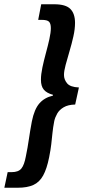

<svg xmlns="http://www.w3.org/2000/svg" viewBox="-58 -728 409 900"><path d="M-37.6 152 -22.1 78.9H-3.3Q28.1 78.9 42 62.2Q55.9 45.5 63.4 3.9Q71.6 -35.4 77.3 -75.1Q83.1 -114.9 91.3 -158.8Q102.8 -216 126.6 -243.3Q150.4 -270.6 189.7 -279.6L190.5 -283.6Q161.5 -291.2 147.7 -307.3Q133.9 -323.5 133.9 -354.1Q133.9 -379.3 140.8 -412Q147.8 -444.8 157.1 -479Q166.5 -513.3 173.4 -544.4Q180.3 -575.5 180.3 -596.3Q180.3 -617.3 171.9 -626.1Q163.4 -634.9 137.8 -634.9H121L135.2 -708H196.5Q250.2 -708 271.9 -686Q293.7 -663.9 293.7 -620.8Q293.7 -591.5 285.9 -557Q278.2 -522.4 267.8 -487.7Q257.5 -453.1 249.7 -424Q241.9 -395 241.9 -376.6Q241.9 -355.3 256.5 -337.5Q271 -319.7 311.9 -318L294.4 -238Q261 -237.2 240.6 -225.2Q220.2 -213.2 210.3 -195.8Q200.4 -178.5 196.4 -160.9Q190.4 -129.8 187.9 -104.1Q185.3 -78.5 182.3 -51.9Q179.3 -25.3 172.3 9.5Q161.5 63.6 144.2 94.8Q127 126.1 98.4 139Q69.9 152 25.7 152Z"/></svg>

Font: Source Sans Variable
Style: Italic
Weight: 200
Italic angle: -11°
Designer: Paul D. Hunt
Foundry: Adobe Systems Incorporated
Version: Version 3.006;hotconv 1.0.111;makeotfexe 2.5.65597